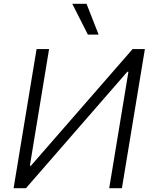

<svg xmlns="http://www.w3.org/2000/svg" viewBox="-20 -984 800 1004"><path d="M171.2 -727.3 51.1 0H115.8L645.9 -609H651.6L551.1 0H617.5L737.6 -727.3H673.3L141.9 -117.5H136.2L236.6 -727.3ZM439.6 -802.9 358 -964.1H432.5L495.7 -802.9Z"/></svg>

Font: Inter Light  BETA
Style: Italic
Weight: 300
Italic angle: 9.39999°
Designer: Rasmus Andersson
Foundry: rsms
Version: Version 3.011;git-f93a4a705